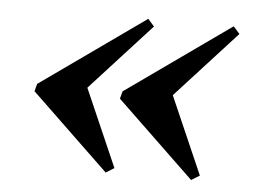

<svg xmlns="http://www.w3.org/2000/svg" viewBox="-40 -477 721 538"><g transform="rotate(5 321.0 -208.0)"><path d="M596.8 -428.2 614.5 -408.1 443.5 -221 538.7 -3.2 515.3 11.3 296.8 -198.4 302.4 -219.4ZM356.5 -428.2 374.2 -408.1 203.2 -221 298.4 -3.2 275 11.3 56.5 -198.4 62.1 -219.4Z"/></g></svg>

Font: Playfair 5pt SemiExpanded Light ExtraBold
Style: Italic
Weight: 800
Italic angle: -15.6°
Version: Version 2.001;gftools[0.9.30]